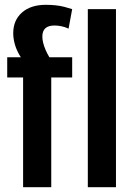

<svg xmlns="http://www.w3.org/2000/svg" viewBox="-20 -778 568 798"><path d="M76 -456H10V-540H123L96 -501Q76 -524 62 -547.5Q48 -571 41.5 -594.5Q35 -618 35 -640Q35 -694 71.5 -726Q108 -758 170 -758Q191 -758 210.5 -756Q230 -754 247.5 -749.5Q265 -745 280 -740L265 -659Q250 -666 235 -669Q220 -672 207 -672Q181 -672 168.5 -660.5Q156 -649 156 -626Q156 -602 169.5 -570.5Q183 -539 209 -506L135 -540H280V-456H193V0H76ZM462 -740V0H345V-740Z"/></svg>

Font: Pathway Extreme Condensed SemiBold
Style: Regular
Weight: 600
Width: 3
Version: Version 1.001;gftools[0.9.26]